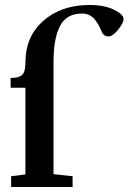

<svg xmlns="http://www.w3.org/2000/svg" viewBox="-20 -747 514 767"><path d="M24.4 0V-43L81.5 -50.3V-396.5H22.5V-435.5Q54.7 -435.5 68.1 -447.3Q81.5 -459 81.5 -496.6Q81.5 -601.6 153.6 -664.3Q225.6 -727.1 336.9 -727.1Q396 -727.1 434.8 -708.5Q473.6 -689.9 473.6 -670.9Q473.6 -655.3 451.9 -628.4Q430.2 -601.6 414.1 -601.6Q394.5 -601.6 386.2 -620.1Q380.4 -635.3 374.5 -645.8Q368.7 -656.2 359.4 -668.2Q350.1 -680.2 336.9 -686.5Q323.7 -692.9 307.6 -692.9Q245.6 -692.9 219.7 -643.1Q193.8 -593.3 193.8 -499V-51.3L270 -43V0Z"/></svg>

Font: Elstob 6pt SemiBold
Style: Regular
Weight: 600
Designer: Peter S. Baker
Version: Version 1.015